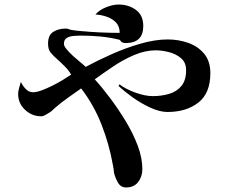

<svg xmlns="http://www.w3.org/2000/svg" viewBox="-20 -782 1040 847"><path d="M908 -459Q908 -371 855 -329.5Q802 -288 719 -288Q685 -288 643.5 -307Q602 -326 564.5 -353Q527 -380 503 -403L507 -410Q534 -389 577 -373.5Q620 -358 654 -358Q693 -358 726.5 -368Q760 -378 780.5 -403Q801 -428 801 -472Q801 -506 779 -525Q757 -544 725.5 -552Q694 -560 667 -560Q621 -560 572.5 -539.5Q524 -519 479.5 -489Q435 -459 398 -432Q430 -397 466 -349Q502 -301 534.5 -247.5Q567 -194 587.5 -139.5Q608 -85 608 -36Q608 -3 589.5 21Q571 45 536 45Q512 45 499.5 22Q487 -1 483 -20Q482 -28 481 -37Q480 -46 478 -54Q462 -145 428 -232Q394 -319 338 -392Q310 -372 281.5 -352Q253 -332 226 -309Q219 -303 213 -297Q207 -291 199 -286Q192 -282 181.5 -275.5Q171 -269 162 -269Q121 -269 90.5 -297.5Q60 -326 60 -368Q60 -378 64.5 -394.5Q69 -411 72 -421Q79 -405 93 -390Q107 -375 126 -375Q141 -375 164 -383.5Q187 -392 212 -404.5Q237 -417 259 -430.5Q281 -444 294 -453Q282 -473 265.5 -489.5Q249 -506 232 -521Q214 -537 203 -550.5Q192 -564 192 -590Q192 -627 215 -641.5Q238 -656 271 -656Q277 -656 283 -653.5Q289 -651 295 -650Q305 -648 315.5 -647Q326 -646 336 -645Q379 -641 422 -639Q465 -637 508 -637Q508 -666 491.5 -683Q475 -700 450 -708.5Q425 -717 401 -718Q418 -738 448 -750Q478 -762 503 -762Q547 -762 579.5 -738.5Q612 -715 612 -667Q612 -592 534 -592Q526 -592 519.5 -595Q513 -598 509 -606Q466 -617 422 -621Q378 -625 334 -625Q321 -625 304 -623.5Q287 -622 274.5 -614.5Q262 -607 262 -588Q262 -579 274 -564.5Q286 -550 302.5 -535Q319 -520 335 -507Q351 -494 358 -487Q408 -514 470.5 -542Q533 -570 598.5 -589Q664 -608 720 -608Q767 -608 810 -593Q853 -578 880.5 -545Q908 -512 908 -459Z"/></svg>

Font: Kaisei Tokumin Medium
Style: Regular
Weight: 500
Designer: Font-Kai, 金井和夫
Foundry: KAZUO KANAI
Version: Version 5.003